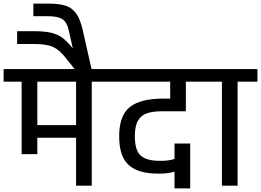

<svg xmlns="http://www.w3.org/2000/svg" viewBox="-30 -1030 1448 1065"><path d="M589 -647V-577H479V0H392V-266H177V-175H90V-577H-10V-647ZM392 -336V-577H177V-336Z M480 -637H392L332 -712Q299 -754 263.5 -770Q228 -786 157 -786H65V-857H157Q218 -857 255 -848Q292 -839 318 -819Q344 -799 374 -761L351 -863Q341 -908 315.5 -924Q290 -940 237 -940H155V-1010H237Q297 -1010 332.5 -999Q368 -988 391.5 -956.5Q415 -925 429 -863Z M718 -275Q718 -195 751 -166.5Q784 -138 854 -138H868Q904 -138 938 -148V-234H1025V15H938V-78Q902 -67 859 -67H845Q737 -67 684 -114.5Q631 -162 631 -274Q631 -389 690 -436Q749 -483 873 -483H914V-577H569V-647H1111V-577H1001V-413H873Q819 -413 786 -402Q753 -391 735.5 -361Q718 -331 718 -275Z M1398 -577H1288V0H1201V-577H1091V-647H1398Z"/></svg>

Font: Biryani
Style: Regular
Weight: 400
Designer: Dan Reynolds and Mathieu Réguer
Foundry: Dan Reynolds and Mathieu Réguer
Version: Version 1.004; ttfautohint (v1.1) -l 5 -r 5 -G 72 -x 0 -D la